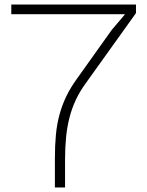

<svg xmlns="http://www.w3.org/2000/svg" viewBox="-20 -830 652 850"><path d="M582 -772 360 -462Q333 -425 315.5 -387.5Q298 -350 287.5 -309Q277 -268 272.5 -222Q268 -176 268 -123V0H223V-129Q223 -186 227.5 -233.5Q232 -281 243.5 -323Q255 -365 273.5 -403.5Q292 -442 321 -482L475 -698L532 -765V-767H30V-810H582Z"/></svg>

Font: TypoPRO Sinkin Sans
Style: 200 X Light
Weight: 200
Designer: Keith Bates
Foundry: K-Type
Version: Sinkin Sans (version 1.0)  by Keith Bates   •   © 2014   www